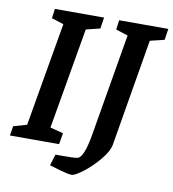

<svg xmlns="http://www.w3.org/2000/svg" viewBox="-84 -677 792 877"><g transform="rotate(10 312.0 -238.5)"><path d="M255 -537 174 -68 235 -52 226 0H-2L5 -44L67 -62L150 -543L94 -561L100 -605H328L320 -553ZM618 -553 552 -537 468 -39Q463 -10 430.5 29.5Q398 69 360 98.5Q322 128 306 128Q290 128 248.5 116Q207 104 202 102L218 50H252Q309 50 319 47Q349 42 368 -72L448 -543L392 -561L398 -605H626Z"/></g></svg>

Font: Grenze Medium
Style: Italic
Weight: 500
Italic angle: -10°
Designer: Renata Polastri
Foundry: Omnibus-Type
Version: Version 1.002; ttfautohint (v1.8)